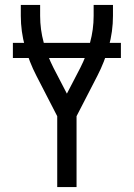

<svg xmlns="http://www.w3.org/2000/svg" viewBox="-20 -755 540 775"><path d="M211 0V-286L127 -449Q98 -505 81 -566.5Q64 -628 64 -691V-735H142V-691Q142 -636 156.5 -583Q171 -530 196 -481L250 -377L304 -481Q329 -530 343.5 -583Q358 -636 358 -691V-735H436V-691Q436 -628 419 -566.5Q402 -505 373 -449L289 -286V0ZM468 -521H32V-582H468Z"/></svg>

Font: Iosevka Term Curly
Style: Regular
Weight: 400
Designer: Belleve Invis
Foundry: Belleve Invis
Version: Version 32.3.0